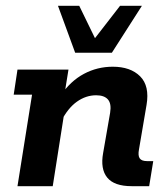

<svg xmlns="http://www.w3.org/2000/svg" viewBox="-20 -639 578 659"><path d="M40 0 90 -314H27L40 -400H215L195 -276L188 -311Q222 -361 268 -385.5Q314 -410 367 -410Q428 -410 461 -377Q494 -344 483 -279L457 -126Q453 -105 459.5 -95.5Q466 -86 485 -86H506L492 0H432Q372 0 348 -29.5Q324 -59 334 -114L358 -252Q363 -283 350.5 -297.5Q338 -312 310 -312Q275 -312 244 -290Q213 -268 190 -223L206 -286L161 0ZM238 -458 179 -619H252L306 -508L392 -619H467L364 -458Z"/></svg>

Font: Rokkitt SemiBold
Style: Bold Italic
Weight: 700
Italic angle: -9°
Version: Version 3.103